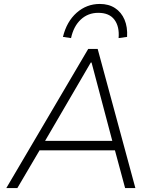

<svg xmlns="http://www.w3.org/2000/svg" viewBox="-20 -953 796 973"><path d="M12 0 427 -705H475L666 0H614L559 -204L590 -191H154L188 -204L68 0ZM440 -636 202 -228 179 -239H581L552 -228L444 -636ZM340 -760 299 -766Q318 -844 368.5 -888.5Q419 -933 486 -933Q531 -933 563 -912Q595 -891 611 -853.5Q627 -816 624 -766L581 -760Q586 -818 560 -853Q534 -888 478 -888Q426 -888 389.5 -854Q353 -820 340 -760Z"/></svg>

Font: Nunito Sans 7pt ExtraLight
Style: Italic
Weight: 250
Italic angle: -9°
Designer: Vernon Adams
Foundry: Vernon Adams
Version: Version 3.101;gftools[0.9.27]